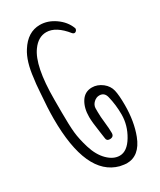

<svg xmlns="http://www.w3.org/2000/svg" viewBox="-192 -811 742 888"><g transform="rotate(-30 178.5 -367.0)"><path d="M67 -374V-413Q67 -592 116 -658Q147 -701 190 -701Q241 -701 292 -637Q297 -632 302 -632Q307 -632 311.5 -636.5Q316 -641 316 -647Q316 -651 315 -652Q300 -691 261.5 -718Q223 -745 181 -745Q116 -745 74 -678Q43 -630 34 -545Q30 -522 27 -475Q20 -392 20 -337Q20 -35 175 6Q200 11 210 11Q279 11 311 -72Q337 -140 337 -227Q337 -280 330.5 -307.5Q324 -335 300 -354Q274 -374 245 -374Q207 -374 186.5 -342Q166 -310 166 -262Q166 -234 175 -176L180 -141Q181 -125 198 -125Q220 -125 220 -146Q220 -169 216 -204Q212 -237 212 -262V-283Q213 -300 226.5 -312.5Q240 -325 256 -325Q283 -325 290 -297Q302 -249 302 -197Q302 -140 271 -88Q240 -36 200 -36Q167 -36 136.5 -66Q106 -96 90 -148Q75 -197 71 -235.5Q67 -274 67 -345Z"/></g></svg>

Font: Neythal
Style: Regular
Weight: 400
Designer: Tharique Azeez
Foundry: Tharique Azeez
Version: Version 0.44